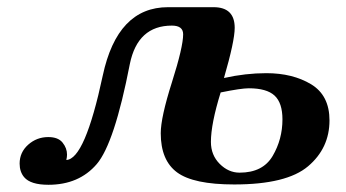

<svg xmlns="http://www.w3.org/2000/svg" viewBox="-20 -509 974 540"><path d="M653.8 -23.4Q719.2 -23.4 746.8 -70.3Q774.4 -117.2 774.4 -173.3Q774.4 -219.7 752.2 -240.2Q730 -260.7 679.7 -260.7Q658.2 -260.7 600.6 -249Q573.2 -160.6 573.2 -109.9Q573.2 -72.8 597.9 -48.1Q622.6 -23.4 653.8 -23.4ZM495.1 -412.6Q495.1 -437 463.4 -437Q367.2 -437 345.2 -329.1Q301.8 -105.5 252 -47.4Q202.1 10.7 116.2 10.7Q65.9 10.7 47.9 -10.7Q35.2 -25.9 35.2 -48.8Q35.2 -80.6 59.3 -102.1Q83.5 -123.5 115.7 -123.5Q143.6 -123.5 156 -107.9Q168.5 -92.3 168.5 -74.2Q168.5 -66.9 166.5 -59.1Q218.8 -61 269 -296.4Q310.1 -488.8 452.6 -488.8H580.6Q640.1 -488.8 640.1 -430.7Q640.1 -393.6 609.9 -289.6Q670.9 -303.2 729 -303.2Q803.2 -303.2 855 -272Q906.7 -240.7 906.7 -170.4Q906.7 -92.3 846.4 -41.3Q786.1 9.8 638.7 9.8Q523.9 9.8 478 -24.2Q432.1 -58.1 432.1 -134.3Q432.1 -178.7 463.6 -277.8Q495.1 -377 495.1 -412.6Z"/></svg>

Font: Munson
Style: Bold Italic
Weight: 700
Italic angle: -12°
Designer: Paul James MIller
Foundry: High-Logic / Made with FontCreator
Version: Version 2.10;May 5, 2019;FontCreator 11.5.0.2430 64-bit